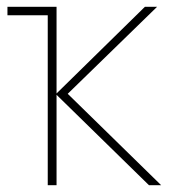

<svg xmlns="http://www.w3.org/2000/svg" viewBox="-20 -547 540 567"><path d="M121 0V-502H2V-527H147V-271L408 -527H444L180 -270L456 0H420L147 -267V0Z"/></svg>

Font: Noto Sans Mono ExtraCondensed Thin
Style: Regular
Weight: 100
Width: 2
Designer: Monotype Design Team
Foundry: Monotype Imaging Inc.
Version: Version 2.014; ttfautohint (v1.8.4.7-5d5b)